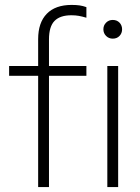

<svg xmlns="http://www.w3.org/2000/svg" viewBox="-20 -760 568 780"><path d="M135 0V-452H17V-492H135V-601Q135 -668 170 -704Q205 -740 271 -740Q290 -740 303.5 -738Q317 -736 331 -731V-688Q314 -693 300.5 -695.5Q287 -698 270 -698Q224 -698 201.5 -675Q179 -652 179 -600V-492H331V-452H179V0ZM416 0V-492H460V0ZM438 -603Q422 -603 411 -614Q400 -625 400 -641Q400 -657 411 -668Q422 -679 438 -679Q455 -679 465.5 -668Q476 -657 476 -641Q476 -625 465.5 -614Q455 -603 438 -603Z"/></svg>

Font: Red Hat Display
Style: Regular
Weight: 300
Designer: Pentagram, MCKL
Foundry: Pentagram, MCKL
Version: Version 1.023